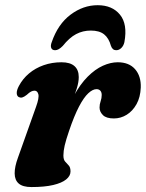

<svg xmlns="http://www.w3.org/2000/svg" viewBox="-20 -724 575 757"><path d="M54.5 -341Q46.5 -345 46 -356.5Q45.5 -368 54.5 -385Q69.5 -413.5 94.5 -434.5Q119.5 -455.5 152.2 -467Q185 -478.5 222.5 -478.5Q256.5 -478.5 273.5 -463.5Q290.5 -448.5 290.5 -420Q290.5 -400.5 283 -376.2Q275.5 -352 265.2 -326Q255 -300 246.5 -274.8Q238 -249.5 236.5 -228.5L227 -231Q245 -297.5 270.5 -344.8Q296 -392 325.5 -421.5Q355 -451 385.5 -464.8Q416 -478.5 444 -478.5Q489 -478.5 512.8 -451Q536.5 -423.5 535 -379Q533.5 -340.5 518.2 -313.2Q503 -286 479.5 -271.5Q456 -257 429 -257Q399 -257 385.8 -270.2Q372.5 -283.5 372.5 -300Q372.5 -313 376.8 -325Q381 -337 381 -349.5Q381 -360.5 375.5 -366.5Q370 -372.5 360.5 -372.5Q345.5 -372.5 328 -356.2Q310.5 -340 291.5 -303.8Q272.5 -267.5 252 -207Q240 -172 235 -150.2Q230 -128.5 230 -111Q230 -94.5 237 -86.8Q244 -79 251 -71.5Q258 -64 258 -48Q258 -30.5 240.8 -16.5Q223.5 -2.5 189.5 5.5Q155.5 13.5 104 13.5Q70 13.5 54 -0.2Q38 -14 37.8 -40.2Q37.5 -66.5 51 -103L122 -302.5Q135 -338.5 131.2 -352.5Q127.5 -366.5 116 -366.5Q109.5 -366.5 102.5 -363Q95.5 -359.5 85.5 -350Q74.5 -341.5 67.8 -339.8Q61 -338 54.5 -341ZM338 -603.5Q306.5 -603.5 280 -589.5Q253.5 -575.5 227.5 -543Q211 -526 197.5 -526Q185.5 -526 182 -535Q178.5 -544 184 -558Q208.5 -629 258.2 -666.2Q308 -703.5 365 -703.5Q422.5 -703.5 453 -666.2Q483.5 -629 470.5 -558Q467.5 -544 458.5 -535Q449.5 -526 438 -526Q423.5 -526 417.5 -543Q409 -574 390.2 -588.8Q371.5 -603.5 338 -603.5Z"/></svg>

Font: Fraunces
Style: Bold Italic
Weight: 700
Italic angle: -16°
Version: Version 1.000;[b76b70a41]